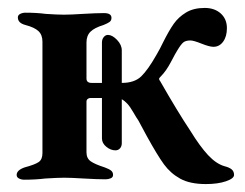

<svg xmlns="http://www.w3.org/2000/svg" viewBox="-20 -450 618 484"><path d="M570 -9Q570 0 549.5 7Q529 14 499 14Q459 14 434.5 0.5Q410 -13 393.5 -35.5Q377 -58 350 -107L329 -146Q324 -153 316 -167Q308 -181 301 -188.5Q294 -196 287 -200V-89Q287 -81 282.5 -76Q278 -71 271 -71Q259 -71 248 -80Q237 -89 237 -101V-203H208Q204 -203 201 -200.5Q198 -198 198 -194V-66Q198 -51 208.5 -43.5Q219 -36 244 -28Q255 -24 260 -20Q265 -16 265 -9Q265 -3 259 -0.5Q253 2 246 2Q225 2 191 0Q159 -2 142 -2Q126 -2 94 0Q70 3 41 3Q34 3 28 0Q22 -3 22 -9Q22 -21 42 -28Q68 -35 77.5 -41.5Q87 -48 87 -64V-345Q87 -362 77 -371.5Q67 -381 44 -387Q25 -392 25 -406Q25 -412 31 -415Q37 -418 44 -418Q73 -418 95 -415Q125 -413 141 -413Q159 -413 189 -415Q223 -417 242 -417Q261 -417 261 -405Q261 -398 256 -394.5Q251 -391 241 -387Q218 -380 208 -370Q198 -360 198 -343V-252Q198 -241 211 -241H237V-343Q237 -351 241.5 -356.5Q246 -362 252 -362Q263 -362 275 -349.5Q287 -337 287 -323V-241Q319 -241 336 -257.5Q353 -274 374 -311Q384 -328 391 -343Q406 -373 418 -390Q430 -407 449 -418.5Q468 -430 496 -430Q521 -430 536.5 -416Q552 -402 552 -379Q552 -358 542.5 -345Q533 -332 518 -332Q508 -332 488 -340Q468 -348 460 -348Q448 -348 442 -343Q436 -338 427 -323Q423 -317 411 -294Q399 -271 385 -257Q381 -253 381 -251.5Q381 -250 382 -248Q383 -246 384 -245Q428 -168 460 -120Q484 -81 504.5 -59Q525 -37 546 -31Q558 -28 564 -23Q570 -18 570 -9Z"/></svg>

Font: EB Garamond SemiBold
Style: Regular
Weight: 600
Designer: Georg Duffner and Octavio Pardo
Foundry: Georg Duffner
Version: Version 1.000